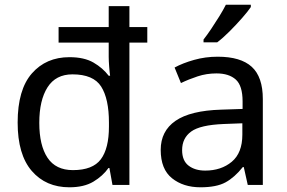

<svg xmlns="http://www.w3.org/2000/svg" viewBox="-20 -786 1218 816"><path d="M275 10Q175 10 115 -59.5Q55 -129 55 -265Q55 -405 115.5 -474Q176 -543 275 -543Q338 -543 377.5 -520Q417 -497 442 -464H448Q446 -477 444 -502.5Q442 -528 442 -544V-605H229V-671H442V-760H530V-671H606V-605H530V0H458L445 -72H441Q417 -38 377 -14Q337 10 275 10ZM290 -63Q374 -63 408.5 -109Q443 -155 443 -248V-265Q443 -366 410 -418Q377 -470 288 -470Q217 -470 182 -415Q147 -360 147 -264Q147 -168 182 -115.5Q217 -63 290 -63Z M905 -545Q1003 -545 1050 -502Q1097 -459 1097 -365V0H1033L1016 -76H1012Q977 -32 938.5 -11Q900 10 832 10Q759 10 711 -28.5Q663 -67 663 -149Q663 -229 726 -272.5Q789 -316 920 -320L1011 -323V-355Q1011 -422 982 -448Q953 -474 900 -474Q858 -474 820 -461.5Q782 -449 749 -433L722 -499Q757 -518 805 -531.5Q853 -545 905 -545ZM931 -259Q831 -255 792.5 -227Q754 -199 754 -148Q754 -103 781.5 -82Q809 -61 852 -61Q920 -61 965 -98.5Q1010 -136 1010 -214V-262ZM1046 -756Q1034 -738 1009 -709.5Q984 -681 955.5 -652.5Q927 -624 903 -606H845V-618Q860 -637 877.5 -663Q895 -689 912 -716.5Q929 -744 940 -766H1046Z"/></svg>

Font: Noto Sans Tagbanwa
Style: Regular
Weight: 400
Designer: Monotype Design Team
Foundry: Monotype Imaging Inc.
Version: Version 2.001; ttfautohint (v1.8.4.7-5d5b)